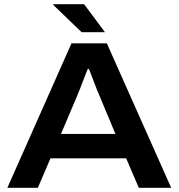

<svg xmlns="http://www.w3.org/2000/svg" viewBox="-20 -893 849 913"><path d="M15 0 320 -687H488L794 0H640L580 -140H220L160 0ZM270 -256H529L455 -433Q450 -444 442.5 -462.5Q435 -481 427.5 -501.5Q420 -522 413 -539.5Q406 -557 403 -565H397Q389 -545 379 -519Q369 -493 360 -469.5Q351 -446 345 -433ZM479 -740H368L234 -869V-873H380Z"/></svg>

Font: Archivo SemiExpanded SemiBold
Style: Regular
Weight: 600
Width: 6
Designer: Hector Gatti
Foundry: Omnibus-Type
Version: Version 2.001